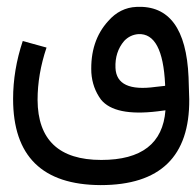

<svg xmlns="http://www.w3.org/2000/svg" viewBox="-20 -365 569 557"><path d="M272 172Q18 171 18 -78Q18 -162 46 -246L115 -227Q89 -150 89 -75Q90 99 274 99Q449 99 460 -45L437 -42Q313 -27 273 -76Q248 -110 245 -154Q241 -246 294 -304Q328 -343 376 -345Q518 -352 527 -141Q528 -102 529 -77Q531 172 272 172ZM432 -113 459 -116V-120Q452 -270 381 -266Q357 -264 340 -246Q313 -214 315 -168Q318 -97 432 -113Z"/></svg>

Font: Vazir Code
Style: Code
Weight: 400
Foundry: DejaVu fonts team - Redesigned by Saber Rastikerdar
Version: Version 1.1.2